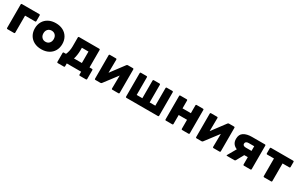

<svg xmlns="http://www.w3.org/2000/svg" viewBox="238 -2170 6046 3910"><g transform="rotate(30 3261.0 -215.0)"><path d="M75 24V-530Q75 -548 93 -548H504Q522 -548 522 -530V-394Q522 -376 504 -376H267V24Q267 42 249 42H93Q75 42 75 24Z M568 -253Q568 -342 608 -411.5Q648 -481 721 -519.5Q794 -558 891 -558Q988 -558 1061 -519.5Q1134 -481 1174 -411.5Q1214 -342 1214 -253Q1214 -163 1174 -93.5Q1134 -24 1061 14.5Q988 53 891 53Q794 53 721 14.5Q648 -24 608 -93.5Q568 -163 568 -253ZM891 -122Q945 -122 978.5 -158.5Q1012 -195 1012 -253Q1012 -311 978.5 -347Q945 -383 891 -383Q837 -383 803.5 -347Q770 -311 770 -253Q770 -195 803.5 -158.5Q837 -122 891 -122Z M1489 42V110Q1489 128 1471 128H1326Q1308 128 1308 110V-101Q1308 -119 1326 -119H1378Q1397 -159 1408 -211Q1419 -263 1419 -317V-530Q1419 -548 1437 -548H1913Q1931 -548 1931 -530V-119H1990Q2008 -119 2008 -101V110Q2008 128 1990 128H1845Q1827 128 1827 110V42ZM1565 -119H1751V-388H1596V-316Q1596 -273 1587 -212.5Q1578 -152 1565 -119Z M2324 -530 2320 -218 2557 -534Q2568 -548 2586 -548H2705Q2723 -548 2723 -530V24Q2723 42 2705 42H2560Q2542 42 2542 24L2546 -284L2309 28Q2298 42 2280 42H2161Q2143 42 2143 24V-530Q2143 -548 2161 -548H2306Q2324 -548 2324 -530Z M3043 -530V-114H3176V-530Q3176 -548 3194 -548H3330Q3348 -548 3348 -530V-114H3481V-530Q3481 -548 3499 -548H3633Q3651 -548 3651 -530V24Q3651 42 3633 42H2891Q2873 42 2873 24V-530Q2873 -548 2891 -548H3025Q3043 -548 3043 -530Z M3988 -188V24Q3988 42 3970 42H3819Q3801 42 3801 24V-529Q3801 -547 3819 -547H3970Q3988 -547 3988 -529V-344H4184V-529Q4184 -547 4202 -547H4353Q4371 -547 4371 -529V24Q4371 42 4353 42H4202Q4184 42 4184 24V-188Z M4702 -530 4698 -218 4935 -534Q4946 -548 4964 -548H5083Q5101 -548 5101 -530V24Q5101 42 5083 42H4938Q4920 42 4920 24L4924 -284L4687 28Q4676 42 4658 42H4539Q4521 42 4521 24V-530Q4521 -548 4539 -548H4684Q4702 -548 4702 -530Z M5241 -353Q5241 -457 5312.5 -502.5Q5384 -548 5503 -548H5809Q5827 -548 5827 -530V24Q5827 42 5809 42H5654Q5636 42 5636 24V-148H5553L5457 26Q5448 42 5430 42H5256Q5244 42 5244 35Q5244 31 5247 26L5362 -175Q5306 -197 5273.5 -240.5Q5241 -284 5241 -353ZM5431 -347Q5431 -323 5449.5 -309.5Q5468 -296 5503 -296H5638V-406H5509Q5468 -406 5449.5 -390Q5431 -374 5431 -347Z M6111 24V-391H5951Q5933 -391 5933 -409V-530Q5933 -548 5951 -548H6473Q6491 -548 6491 -530V-409Q6491 -391 6473 -391H6313V24Q6313 42 6295 42H6129Q6111 42 6111 24Z"/></g></svg>

Font: LINE Seed JP_TTF ExtraBold
Style: Regular
Weight: 800
Designer: LY Corporation & Fontrix & Fontworks
Version: Version 1.015